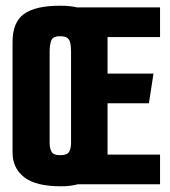

<svg xmlns="http://www.w3.org/2000/svg" viewBox="-20 -646 597 673"><path d="M194 7Q105 7 64.5 -25Q24 -57 24 -111V-499Q24 -568 64 -597Q104 -626 191 -626Q265 -626 303 -597Q341 -568 341 -498V-112Q341 -58 303 -25.5Q265 7 194 7ZM191 -102Q216 -102 222.5 -114.5Q229 -127 229 -143V-465Q229 -483 226.5 -495Q224 -507 216 -513Q208 -519 190 -519Q165 -519 159.5 -503.5Q154 -488 154 -466V-143Q154 -127 160.5 -114.5Q167 -102 191 -102ZM232 0V-620H541V-516H357V-388H518L502 -284H357V-104H541V0Z"/></svg>

Font: Smooch Sans ExtraBold
Style: Regular
Weight: 800
Designer: Robert E. Leuschke
Foundry: Robert E. Leuschke
Version: Version 1.010